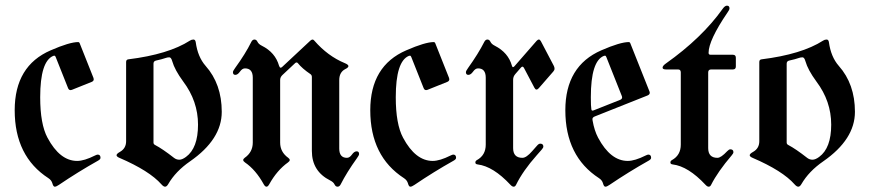

<svg xmlns="http://www.w3.org/2000/svg" viewBox="-20 -666 3148 695"><path d="M33.2 -267.1Q33.2 -427.7 163.6 -483.9Q231.9 -513.7 263.2 -513.7Q266.6 -513.7 268.1 -510.3L318.4 -383.8Q319.3 -381.3 319.3 -378.9Q319.3 -372.6 312 -369.6L240.2 -340.8Q237.8 -339.8 235.4 -339.8Q229 -339.8 226.1 -347.7L181.6 -459.5Q179.7 -464.4 177.2 -464.4Q174.8 -464.4 173.3 -463.9Q125.5 -444.8 125.5 -314Q125.5 -216.8 151.9 -167.5Q196.8 -83.5 259.3 -83.5Q284.7 -83.5 323.7 -103Q330.6 -106.4 333.5 -106.4Q343.8 -106.4 343.8 -94.7Q343.8 -89.4 335 -84.5Q262.7 -43.9 192.9 3.4Q183.6 9.8 178.2 9.8Q172.9 9.8 169.7 -2Q166.5 -13.7 155.3 -21Q33.2 -100.1 33.2 -267.1Z M414.1 -116.2Q436.5 -128.9 436.5 -154.8V-441.4Q436.5 -450.2 444.3 -451.2Q589.8 -469.2 667.5 -519Q673.3 -522.9 680.2 -522.9Q687 -522.9 688.5 -513.2Q695.8 -460 724.1 -427.7Q782.7 -361.8 782.7 -261.2Q782.7 -161.6 668 -82Q615.7 -45.9 588.9 0.5Q583.5 9.8 577.6 9.8Q571.8 9.8 564.5 1.5Q521 -47.9 412.1 -94.7Q401.9 -99.1 401.9 -104.2Q401.9 -109.4 414.1 -116.2ZM535.6 -149.9Q535.6 -144 541.5 -141.1Q567.9 -127.4 610.4 -94.2Q618.7 -87.9 629.2 -87.9Q639.6 -87.9 653.3 -98.1Q696.8 -129.9 696.8 -214.8Q696.8 -299.8 643.1 -371.1Q612.3 -413.1 603.5 -444.3Q599.6 -458.5 592.8 -458.5Q585.9 -458.5 579.6 -456.1Q567.4 -451.7 544.9 -446.8Q535.6 -444.8 535.6 -435.5Z M823.2 -404.8Q823.2 -409.2 831.1 -419.9Q868.7 -471.7 889.6 -514.2Q894 -522.9 901.1 -522.9Q908.2 -522.9 912.1 -514.6Q916 -506.3 927.7 -500.5Q976.6 -476.1 990.2 -427.7Q992.7 -420.9 995.6 -420.9Q998.5 -420.9 1001.5 -423.8L1103.5 -519Q1107.9 -522.9 1111.3 -522.9Q1114.7 -522.9 1117.7 -519Q1166.5 -462.9 1228 -437.5Q1241.2 -432.1 1241.2 -426.8Q1241.2 -421.4 1230 -416Q1208 -404.8 1208 -376V-128.4Q1208 -94.7 1235.8 -94.7Q1245.6 -94.7 1253.9 -106.4Q1262.2 -118.2 1271 -118.2Q1279.8 -118.2 1279.8 -108.4Q1279.8 -104 1272 -93.3Q1234.9 -41.5 1213.4 1Q1209 9.8 1201.9 9.8Q1194.8 9.8 1190.9 1.5Q1187 -6.8 1175.3 -12.7Q1108.9 -45.9 1108.9 -119.6V-387.2Q1108.9 -394 1104 -397.5Q1073.7 -418 1058.1 -437.5Q1056.2 -439.9 1053.5 -439.9Q1050.8 -439.9 1048.3 -437.5L1002.4 -394.5Q994.1 -386.7 994.1 -376.5V-149.9Q994.1 -115.7 1023.4 -94.7Q1028.8 -90.8 1028.8 -86.7Q1028.8 -82.5 1022.5 -78.1Q982.4 -49.3 954.6 1Q949.7 9.8 944.6 9.8Q939.5 9.8 934.6 1Q905.8 -51.3 866.7 -78.1Q860.4 -82.5 860.4 -86.7Q860.4 -90.8 865.7 -94.7Q895 -115.2 895 -149.9V-384.8Q895 -418.5 866.7 -418.5Q856.9 -418.5 848.6 -406.7Q840.3 -395 831.8 -395Q823.2 -395 823.2 -404.8Z M1320.3 -267.1Q1320.3 -427.7 1450.7 -483.9Q1519 -513.7 1550.3 -513.7Q1553.7 -513.7 1555.2 -510.3L1605.5 -383.8Q1606.4 -381.3 1606.4 -378.9Q1606.4 -372.6 1599.1 -369.6L1527.3 -340.8Q1524.9 -339.8 1522.5 -339.8Q1516.1 -339.8 1513.2 -347.7L1468.8 -459.5Q1466.8 -464.4 1464.4 -464.4Q1461.9 -464.4 1460.4 -463.9Q1412.6 -444.8 1412.6 -314Q1412.6 -216.8 1439 -167.5Q1483.9 -83.5 1546.4 -83.5Q1571.8 -83.5 1610.8 -103Q1617.7 -106.4 1620.6 -106.4Q1630.9 -106.4 1630.9 -94.7Q1630.9 -89.4 1622.1 -84.5Q1549.8 -43.9 1480 3.4Q1470.7 9.8 1465.3 9.8Q1460 9.8 1456.8 -2Q1453.6 -13.7 1442.4 -21Q1320.3 -100.1 1320.3 -267.1Z M1666.5 -404.8Q1666.5 -409.2 1674.3 -419.9Q1711.4 -471.7 1732.9 -514.2Q1737.3 -522.9 1744.4 -522.9Q1751.5 -522.9 1755.4 -514.6Q1759.3 -506.3 1771 -500.5Q1819.8 -475.6 1833 -428.2Q1834.5 -422.9 1836.9 -422.9Q1839.4 -422.9 1842.3 -426.3L1922.4 -518.1Q1926.8 -522.9 1930.7 -522.9Q1934.6 -522.9 1938 -516.6L1984.4 -428.2Q1987.3 -422.9 1987.3 -417.5Q1987.3 -412.1 1982.9 -407.2L1930.2 -346.7Q1925.8 -341.8 1921.9 -341.8Q1918 -341.8 1914.6 -348.1L1876.5 -420.4Q1874 -424.8 1871.3 -424.8Q1868.7 -424.8 1865.7 -421.4L1845.7 -398.4Q1837.4 -389.2 1837.4 -377.4V-129.9Q1837.4 -94.7 1871.1 -94.7Q1885.3 -94.7 1906.2 -118.7L1924.3 -139.2Q1930.2 -146 1935.5 -146Q1946.8 -146 1946.8 -135.3Q1946.8 -131.3 1940.9 -124.5L1922.9 -104Q1873 -47.9 1848.1 2.9Q1844.7 9.8 1839.4 9.8Q1834 9.8 1827.6 2.9Q1765.1 -64 1709 -70.8Q1700.7 -71.8 1700.7 -77.6Q1700.7 -83.5 1706.1 -86.4Q1738.3 -104 1738.3 -142.6V-384.8Q1738.3 -418.5 1710.4 -418.5Q1700.7 -418.5 1692.4 -406.7Q1684.1 -395 1675.3 -395Q1666.5 -395 1666.5 -404.8Z M2026.4 -267.1Q2026.4 -427.2 2156.7 -483.9Q2225.1 -513.7 2256.3 -513.7Q2259.8 -513.7 2261.2 -510.3L2330.6 -335.9Q2332 -333 2332 -330.1Q2332 -323.7 2323.7 -320.3L2133.3 -244.6Q2124.5 -241.2 2124.5 -234.9Q2124.5 -232.4 2125 -230Q2131.3 -193.4 2145 -167.5Q2189.9 -83.5 2252.4 -83.5Q2277.8 -83.5 2316.9 -103Q2323.7 -106.4 2326.7 -106.4Q2336.9 -106.4 2336.9 -94.7Q2336.9 -89.4 2328.1 -84.5Q2255.9 -43.9 2186 3.4Q2176.8 9.8 2171.4 9.8Q2166 9.8 2162.8 -2Q2159.7 -13.7 2148.4 -21Q2026.4 -100.1 2026.4 -267.1ZM2118.7 -314Q2118.7 -280.8 2120.6 -270Q2121.6 -265.6 2124.3 -265.6Q2127 -265.6 2130.4 -267.1L2225.1 -304.7Q2231.9 -307.6 2231.9 -313.5Q2231.9 -315.9 2230.5 -319.3L2174.8 -459.5Q2172.9 -464.4 2170.2 -464.4Q2167.5 -464.4 2166.5 -463.9Q2118.7 -445.8 2118.7 -314Z M2390.1 -436Q2521 -528.8 2595.7 -633.8Q2604 -645.5 2611.3 -645.5Q2620.6 -645.5 2620.6 -635.7Q2620.6 -630.4 2613.3 -620.6Q2544.9 -520 2544.9 -474.6Q2544.9 -467.8 2552.2 -467.8H2632.8Q2643.6 -467.8 2643.6 -457V-425.3Q2643.6 -414.6 2632.8 -414.6H2554.2Q2543.5 -414.6 2543.5 -403.8V-129.9Q2543.5 -94.7 2577.1 -94.7Q2589.8 -94.7 2612.3 -118.7Q2618.7 -125.5 2623.5 -125.5Q2634.8 -125.5 2634.8 -115.2Q2634.8 -110.8 2628.9 -104Q2578.1 -44.4 2554.2 2.9Q2550.8 9.8 2545.4 9.8Q2540 9.8 2533.7 2.9Q2471.2 -64 2415 -70.8Q2406.7 -71.8 2406.7 -77.6Q2406.7 -83.5 2412.1 -86.4Q2444.3 -104 2444.3 -142.6V-403.8Q2444.3 -414.6 2434.6 -414.6H2391.1Q2378.4 -414.6 2378.4 -421.1Q2378.4 -427.7 2390.1 -436Z M2706.1 -116.2Q2728.5 -128.9 2728.5 -154.8V-441.4Q2728.5 -450.2 2736.3 -451.2Q2881.8 -469.2 2959.5 -519Q2965.3 -522.9 2972.2 -522.9Q2979 -522.9 2980.5 -513.2Q2987.8 -460 3016.1 -427.7Q3074.7 -361.8 3074.7 -261.2Q3074.7 -161.6 2960 -82Q2907.7 -45.9 2880.9 0.5Q2875.5 9.8 2869.6 9.8Q2863.8 9.8 2856.4 1.5Q2813 -47.9 2704.1 -94.7Q2693.8 -99.1 2693.8 -104.2Q2693.8 -109.4 2706.1 -116.2ZM2827.6 -149.9Q2827.6 -144 2833.5 -141.1Q2859.9 -127.4 2902.3 -94.2Q2910.6 -87.9 2921.1 -87.9Q2931.6 -87.9 2945.3 -98.1Q2988.8 -129.9 2988.8 -214.8Q2988.8 -299.8 2935.1 -371.1Q2904.3 -413.1 2895.5 -444.3Q2891.6 -458.5 2884.8 -458.5Q2877.9 -458.5 2871.6 -456.1Q2859.4 -451.7 2836.9 -446.8Q2827.6 -444.8 2827.6 -435.5Z"/></svg>

Font: UnifrakturMaguntia21
Style: Book
Weight: 400
Designer: j. 'mach' wust, Gerrit Ansmann, Georg Duffner, based on a font by Peter Wiegel, original typeface by Carl Albert Fahrenw
Version: Version 2017-03-19